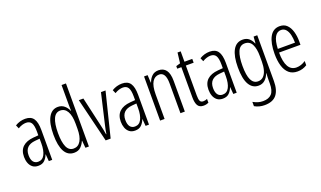

<svg xmlns="http://www.w3.org/2000/svg" viewBox="-93 -1412 3640 2174"><g transform="rotate(-20 1727.5 -325.5)"><path d="M195 -608Q264 -608 294.5 -563.5Q325 -519 325 -426V-66H284L277 -150H275Q260 -110 232.5 -83Q205 -56 156 -56Q114 -56 87.5 -77Q61 -98 48.5 -132Q36 -166 36 -206Q36 -285 81.5 -327Q127 -369 211 -376L272 -381V-424Q272 -499 252.5 -530.5Q233 -562 189 -562Q168 -562 143.5 -555Q119 -548 91 -531L73 -573Q130 -608 195 -608ZM217 -335Q91 -323 91 -207Q91 -154 111.5 -127Q132 -100 170 -100Q222 -100 247.5 -149.5Q273 -199 273 -282V-340Z M588 -56Q512 -56 473.5 -125.5Q435 -195 435 -328Q435 -464 475 -536Q515 -608 589 -608Q635 -608 667 -580Q699 -552 713 -515H716Q715 -535 714.5 -552Q714 -569 714 -586V-826H767V-66H725L717 -153H714Q698 -114 668 -85Q638 -56 588 -56ZM599 -103Q654 -103 684 -154.5Q714 -206 714 -299V-361Q714 -456 684.5 -508Q655 -560 599 -560Q544 -560 517 -500.5Q490 -441 490 -328Q490 -219 516 -161Q542 -103 599 -103Z M969 -66 839 -598H894L973 -251Q980 -222 986 -192Q992 -162 997 -130H1001Q1008 -178 1023 -241L1106 -598H1161L1029 -66Z M1361 -608Q1430 -608 1460.5 -563.5Q1491 -519 1491 -426V-66H1450L1443 -150H1441Q1426 -110 1398.5 -83Q1371 -56 1322 -56Q1280 -56 1253.5 -77Q1227 -98 1214.5 -132Q1202 -166 1202 -206Q1202 -285 1247.5 -327Q1293 -369 1377 -376L1438 -381V-424Q1438 -499 1418.5 -530.5Q1399 -562 1355 -562Q1334 -562 1309.5 -555Q1285 -548 1257 -531L1239 -573Q1296 -608 1361 -608ZM1383 -335Q1257 -323 1257 -207Q1257 -154 1277.5 -127Q1298 -100 1336 -100Q1388 -100 1413.5 -149.5Q1439 -199 1439 -282V-340Z M1801 -608Q1860 -608 1891.5 -566Q1923 -524 1923 -436V-66H1870V-423Q1870 -494 1850 -527Q1830 -560 1792 -560Q1739 -560 1709 -511.5Q1679 -463 1679 -361V-66H1625V-598H1668L1673 -506H1676Q1690 -548 1720.5 -578Q1751 -608 1801 -608Z M2161 -104Q2173 -104 2185.5 -107Q2198 -110 2208 -115V-69Q2195 -63 2180 -59.5Q2165 -56 2147 -56Q2098 -56 2078 -89.5Q2058 -123 2058 -189V-552H2008V-583L2059 -598L2074 -723H2112V-598H2206V-552H2112V-192Q2112 -147 2121.5 -125.5Q2131 -104 2161 -104Z M2418 -608Q2487 -608 2517.5 -563.5Q2548 -519 2548 -426V-66H2507L2500 -150H2498Q2483 -110 2455.5 -83Q2428 -56 2379 -56Q2337 -56 2310.5 -77Q2284 -98 2271.5 -132Q2259 -166 2259 -206Q2259 -285 2304.5 -327Q2350 -369 2434 -376L2495 -381V-424Q2495 -499 2475.5 -530.5Q2456 -562 2412 -562Q2391 -562 2366.5 -555Q2342 -548 2314 -531L2296 -573Q2353 -608 2418 -608ZM2440 -335Q2314 -323 2314 -207Q2314 -154 2334.5 -127Q2355 -100 2393 -100Q2445 -100 2470.5 -149.5Q2496 -199 2496 -282V-340Z M2815 -608Q2861 -608 2890 -583.5Q2919 -559 2935 -519H2939L2945 -598H2989V-46Q2989 62 2943.5 118.5Q2898 175 2799 175Q2733 175 2679 144V92Q2709 109 2737.5 117.5Q2766 126 2798 126Q2866 126 2901 88.5Q2936 51 2936 -36V-68Q2936 -87 2936.5 -109.5Q2937 -132 2939 -159H2936Q2919 -112 2887.5 -84Q2856 -56 2810 -56Q2737 -56 2697.5 -124Q2658 -192 2658 -330Q2658 -464 2697.5 -536Q2737 -608 2815 -608ZM2823 -560Q2764 -560 2738.5 -498.5Q2713 -437 2713 -330Q2713 -213 2740 -158.5Q2767 -104 2821 -104Q2861 -104 2886.5 -130Q2912 -156 2924 -200.5Q2936 -245 2936 -299V-366Q2936 -455 2909.5 -507.5Q2883 -560 2823 -560Z M3261 -608Q3315 -608 3348 -575Q3381 -542 3396.5 -488Q3412 -434 3412 -371V-329H3154Q3155 -103 3284 -103Q3340 -103 3394 -140V-89Q3369 -73 3340.5 -64.5Q3312 -56 3280 -56Q3217 -56 3177.5 -90.5Q3138 -125 3119.5 -187Q3101 -249 3101 -331Q3101 -461 3141 -534.5Q3181 -608 3261 -608ZM3261 -562Q3214 -562 3186.5 -515.5Q3159 -469 3155 -373H3362Q3362 -424 3352 -467Q3342 -510 3319.5 -536Q3297 -562 3261 -562Z"/></g></svg>

Font: Noto Sans Malayalam UI ExtraCondensed Light
Style: Regular
Weight: 300
Width: 2
Designer: Jelle Bosma - Monotype Design Team
Foundry: Monotype Imaging Inc.
Version: Version 2.104; ttfautohint (v1.8.4.7-5d5b)